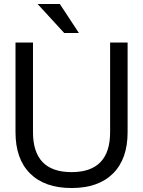

<svg xmlns="http://www.w3.org/2000/svg" viewBox="-20 -934 720 966"><path d="M58 -269V-720H146V-269Q146 -68 340 -68Q534 -68 534 -269V-720H622V-269Q622 -134 548.5 -61Q475 12 340 12Q205 12 131.5 -61Q58 -134 58 -269ZM303 -768 169 -914H281L377 -768Z"/></svg>

Font: Aspekta 400
Style: Regular
Weight: 400
Designer: Ivo Dolenc
Version: Version 2.000